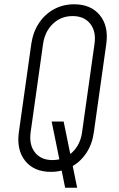

<svg xmlns="http://www.w3.org/2000/svg" viewBox="-20 -786 554 896"><path d="M284 90 221 -219H277L340 90ZM217 16Q139 16 97.8 -35Q56.5 -86 68 -169L126 -581Q134 -636.5 161.8 -678.2Q189.5 -720 232 -743Q274.5 -766 326 -766Q404 -766 445.8 -715.2Q487.5 -664.5 476 -581L418 -169Q410.5 -113.5 382.8 -71.8Q355 -30 312.2 -7Q269.5 16 217 16ZM225 -39Q278.5 -39 316.8 -74.8Q355 -110.5 363 -169L421 -581Q429.5 -639.5 401 -675.2Q372.5 -711 319 -711Q265 -711 227.2 -675.2Q189.5 -639.5 181 -581L123 -169Q115 -110.5 143 -74.8Q171 -39 225 -39Z"/></svg>

Font: Mohave Light
Style: Italic
Weight: 300
Italic angle: -8°
Designer: Gumpita Rahayu
Foundry: Tokotype
Version: Version 2.003